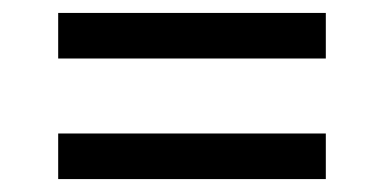

<svg xmlns="http://www.w3.org/2000/svg" viewBox="-20 -397 592 297"><path d="M70 -377H484V-306.5H70ZM70 -190.5H484V-120H70Z"/></svg>

Font: Newsreader 9pt
Style: Regular
Weight: 400
Designer: Hugues Gentile
Foundry: Production Type
Version: Version 1.003